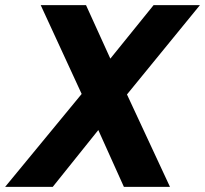

<svg xmlns="http://www.w3.org/2000/svg" viewBox="-74 -730 801 750"><path d="M-54 0 245 -363 85 -710H262L357 -501L526 -710H707L422 -361L590 0H410L310 -222L132 0Z"/></svg>

Font: Livvic
Style: Bold Italic
Weight: 700
Italic angle: -10°
Designer: Jacques Le Bailly, Baron von Fonthausen
Version: Version 1.001; ttfautohint (v1.8.2)